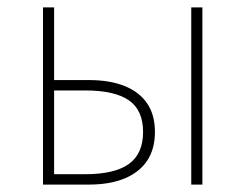

<svg xmlns="http://www.w3.org/2000/svg" viewBox="-20 -498 662 518"><path d="M96 0V-478H126V-282H220Q276 -282 316 -266Q356 -250 377 -219Q398 -188 398 -142Q398 -96 377 -64.5Q356 -33 316 -16.5Q276 0 220 0ZM126 -28H210Q289 -28 327.5 -55.5Q366 -83 366 -142Q366 -201 327.5 -227.5Q289 -254 210 -254H126ZM496 0V-478H526V0Z"/></svg>

Font: Source Sans 3
Style: Regular
Weight: 200
Designer: Paul D. Hunt
Foundry: Adobe
Version: Version 3.046;hotconv 1.0.118;makeotfexe 2.5.65603